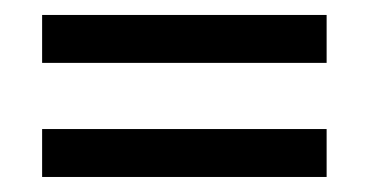

<svg xmlns="http://www.w3.org/2000/svg" viewBox="-20 -481 496 258"><path d="M36.6 -243.2V-307.6H418.9V-243.2ZM36.6 -396.5V-460.9H418.9V-396.5Z"/></svg>

Font: News Cycle
Style: Regular
Weight: 500
Version: Version 0.5.2